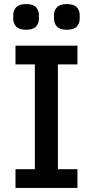

<svg xmlns="http://www.w3.org/2000/svg" viewBox="-20 -922 456 942"><path d="M56 0V-92H151V-606H56V-698H360V-606H264V-92H360V0ZM108 -776Q74 -776 59.5 -791.5Q45 -807 45 -830V-848Q45 -871 59.5 -886.5Q74 -902 108 -902Q142 -902 156.5 -886.5Q171 -871 171 -848V-830Q171 -807 156.5 -791.5Q142 -776 108 -776ZM308 -776Q274 -776 259.5 -791.5Q245 -807 245 -830V-848Q245 -871 259.5 -886.5Q274 -902 308 -902Q342 -902 356.5 -886.5Q371 -871 371 -848V-830Q371 -807 356.5 -791.5Q342 -776 308 -776Z"/></svg>

Font: IBM Plex Sans Thai Medm
Style: Regular
Weight: 500
Designer: Mike Abbink, Paul van der Laan, Pieter van Rosmalen, Ben Mitchell, Mark Frömberg
Foundry: Bold Monday
Version: Version 1.2